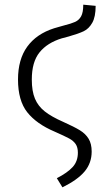

<svg xmlns="http://www.w3.org/2000/svg" viewBox="-20 -595 449 821"><path d="M223 167Q268 144 290.5 119.5Q313 95 313 58Q313 35 303.5 21Q294 7 275.5 -3Q257 -13 214 -32Q136 -65 96.5 -115Q57 -165 57 -255Q57 -341 96.5 -395.5Q136 -450 211 -474Q223 -478 233.5 -480.5Q244 -483 253 -486Q285 -494 301.5 -501.5Q318 -509 327 -525.5Q336 -542 336 -575L389 -570Q389 -523 374.5 -497.5Q360 -472 338 -461.5Q316 -451 274 -439Q264 -437 244 -431Q182 -412 149 -371Q116 -330 116 -255Q116 -205 129.5 -173Q143 -141 171.5 -118.5Q200 -96 250 -74Q297 -53 321.5 -38Q346 -23 359 -1.5Q372 20 372 53Q372 102 342 138Q312 174 247 206Z"/></svg>

Font: Fira Sans Condensed Light
Style: Regular
Weight: 300
Width: 3
Designer: bBox Type GmbH & Carrois Corporate GbR & Edenspiekermann AG
Foundry: bBox Type GmbH & Carrois Corporate GbR & Edenspiekermann AG
Version: Version 4.301